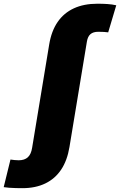

<svg xmlns="http://www.w3.org/2000/svg" viewBox="-167 -773 633 1012"><path d="M-48.8 218.8Q-66.4 218.8 -84.7 218.3Q-103 217.8 -119.1 216.6Q-135.3 215.3 -147.5 213.4L-111.8 67.9Q-102.1 69.3 -90.6 70.6Q-79.1 71.8 -68.4 71.8Q-37.6 71.8 -20.3 55.9Q-2.9 40 2.4 5.4L92.3 -538.6Q104 -609.4 136.7 -657Q169.4 -704.6 222.2 -729Q274.9 -753.4 346.7 -753.4Q375.5 -753.4 399.9 -751.7Q424.3 -750 445.8 -745.1L403.3 -602.5Q392.6 -604 380.9 -604.7Q369.1 -605.5 351.6 -605.5Q324.2 -605.5 309.8 -593Q295.4 -580.6 291 -553.7L199.2 1.5Q187.5 72.8 155.5 120.8Q123.5 168.9 72 193.8Q20.5 218.8 -48.8 218.8Z"/></svg>

Font: Inter 18pt Black
Style: Italic
Weight: 900
Italic angle: -9.3988°
Designer: Rasmus Andersson
Foundry: rsms
Version: Version 4.001;git-66647c0bb